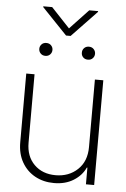

<svg xmlns="http://www.w3.org/2000/svg" viewBox="-60 -927 642 978"><g transform="rotate(5 261.5 -438.0)"><path d="M415.5 -190.4V-535.6H458.5V0H416.5V-85.4H413.6Q395 -44.4 353.3 -18.3Q311.5 7.8 253.4 7.8Q199.7 7.8 157 -15.4Q114.3 -38.6 89.4 -81.8Q64.5 -125 64.5 -184.1V-535.6H106.9V-186Q106.9 -115.7 148.9 -74.2Q190.9 -32.7 258.3 -32.7Q325.7 -32.7 370.6 -75Q415.5 -117.2 415.5 -190.4ZM166.5 -884.3 261.2 -783.7 356 -884.3H401.4V-880.4L272.9 -746.1H249.5L121.1 -880.4V-884.3ZM337.4 -666.5Q336.9 -679.7 346.2 -689.7Q355.5 -699.7 371.1 -699.7Q386.2 -699.7 395.5 -689.7Q404.8 -679.7 404.8 -666.5Q404.8 -652.8 395.5 -643.1Q386.2 -633.3 371.1 -633.3Q355.5 -633.3 346.2 -643.1Q336.9 -652.8 337.4 -666.5ZM119.6 -667Q119.6 -680.2 128.7 -689.9Q137.7 -699.7 153.3 -699.7Q168.5 -699.7 177.7 -689.9Q187 -680.2 187 -667Q187 -653.3 177.7 -643.6Q168.5 -633.8 153.3 -633.8Q138.2 -633.8 128.9 -643.6Q119.6 -653.3 119.6 -667Z"/></g></svg>

Font: Inter Display Extra Light
Style: Regular
Weight: 200
Designer: Rasmus Andersson
Foundry: rsms
Version: Version 4.000;git-4fc901f